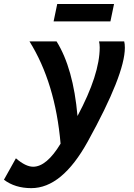

<svg xmlns="http://www.w3.org/2000/svg" viewBox="-109 -724 684 980"><path d="M50.8 236.3Q-32.2 236.3 -88.9 193.4L-27.8 84Q22 127 60.1 127Q128.9 127 200.2 9.3Q173.3 -301.3 41.5 -512.7H179.7Q265.1 -376 286.6 -131.8Q399.9 -343.8 399.9 -481.9Q399.9 -499 396.5 -512.7H524.9Q528.3 -500.5 528.3 -480.5Q528.3 -344.2 338.9 -1.5Q207.5 236.3 50.8 236.3ZM454.6 -614.7H164.6L183.1 -703.6H473.1Z"/></svg>

Font: Cadman
Style: Bold Italic
Weight: 700
Italic angle: -12°
Designer: Paul James MIller
Foundry: High-Logic / Made with FontCreator
Version: Version 2.114;March 28, 2021;FontCreator 13.0.0.2683 64-bit